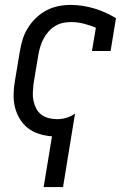

<svg xmlns="http://www.w3.org/2000/svg" viewBox="-20 -548 540 783"><path d="M158 215 192 8Q165 6 139.5 -2Q114 -10 94 -25.5Q74 -41 60.5 -63.5Q47 -86 41 -111Q35 -136 35.5 -164Q36 -192 41 -219L61 -339Q65 -364 72.5 -388Q80 -412 94 -434.5Q108 -457 127.5 -475.5Q147 -494 170 -506Q193 -518 218 -523Q243 -528 268 -528Q293 -528 318 -524Q343 -520 366 -513Q389 -506 411 -496Q433 -486 453 -474L431 -340H355L371 -435Q347 -445 321.5 -451.5Q296 -458 270 -458Q270 -458 269.5 -458Q269 -458 269 -458Q269 -458 269 -458Q269 -458 269 -458Q253 -458 236.5 -454.5Q220 -451 205 -442Q190 -433 178 -419.5Q166 -406 158 -391Q150 -376 145 -360Q140 -344 137 -328L117 -208Q115 -190 114 -172Q113 -154 116.5 -137.5Q120 -121 127.5 -106Q135 -91 148 -81Q161 -71 178 -66.5Q195 -62 212 -62Q231 -62 250.5 -67.5Q270 -73 286 -85L237 215Z"/></svg>

Font: Iosevka Gothic
Style: Italic
Weight: 400
Italic angle: -9°
Monospace: yes
Designer: Belleve Invis
Foundry: Belleve Invis
Version: Version 15.5.1; ttfautohint (v1.8.4)